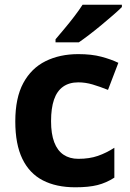

<svg xmlns="http://www.w3.org/2000/svg" viewBox="-20 -786 554 816"><path d="M300 10Q219 10 162 -19.5Q105 -49 75 -111Q45 -173 45 -270Q45 -370 79 -433Q113 -496 173.5 -526Q234 -556 313 -556Q369 -556 410.5 -545Q452 -534 483 -519L439 -404Q404 -418 373.5 -427Q343 -436 313 -436Q274 -436 248 -417.5Q222 -399 209.5 -362.5Q197 -326 197 -271Q197 -217 210.5 -181.5Q224 -146 250 -128.5Q276 -111 313 -111Q360 -111 396 -123.5Q432 -136 466 -158V-31Q432 -9 394.5 0.5Q357 10 300 10ZM498 -756Q484 -742 461 -722Q438 -702 411.5 -680Q385 -658 359.5 -638.5Q334 -619 315 -606H216V-619Q232 -638 253.5 -663.5Q275 -689 296 -716.5Q317 -744 331 -766H498Z"/></svg>

Font: Noto Sans Malayalam
Style: Regular
Weight: 400
Designer: Jelle Bosma - Monotype Design Team
Foundry: Monotype Imaging Inc.
Version: Version 2.103